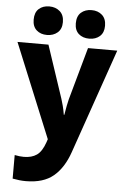

<svg xmlns="http://www.w3.org/2000/svg" viewBox="-65 -820 730 1112"><g transform="rotate(5 300.0 -264.0)"><path d="M128 246Q110 246 91 244Q72 242 51 238V101Q80 107 104 107Q150 107 179.5 86.5Q209 66 228 11L234 -7L10 -553H190L292 -247Q298 -228 303.5 -207Q309 -186 314 -156H317Q321 -182 326.5 -209.5Q332 -237 335 -248L420 -553H590L379 55Q347 148 288.5 197Q230 246 128 246ZM422 -608Q384 -608 360.5 -629Q337 -650 337 -690Q337 -732 361 -753Q385 -774 422 -774Q459 -774 483 -752.5Q507 -731 507 -690Q507 -650 483 -629Q459 -608 422 -608ZM176 -608Q139 -608 115.5 -629Q92 -650 92 -690Q92 -732 115.5 -753Q139 -774 176 -774Q213 -774 237.5 -752.5Q262 -731 262 -690Q262 -650 237.5 -629Q213 -608 176 -608Z"/></g></svg>

Font: Noto Sans Mono Black
Style: Regular
Weight: 900
Designer: Monotype Design Team
Foundry: Monotype Imaging Inc.
Version: Version 2.014